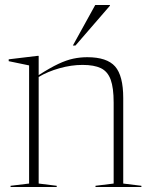

<svg xmlns="http://www.w3.org/2000/svg" viewBox="-20 -752 603 772"><path d="M364 -5 437 -14V-339.5Q437 -399 425 -431.8Q413 -464.5 385.8 -477.8Q358.5 -491 312 -491Q266.5 -491 218.8 -477.5Q171 -464 135.5 -442.5V-14L208 -5V0H22.5V-5L97 -14V-489L15 -506V-513.5L131.5 -527.5H135.5V-450Q181.5 -479.5 214.5 -495Q247.5 -510.5 275 -516.2Q302.5 -522 331 -522Q410 -522 442.8 -484.8Q475.5 -447.5 475.5 -357.5V-14L548.5 -5V0H364ZM273 -569 363 -732H422V-729L283.5 -569Z"/></svg>

Font: Newsreader Display ExtraLight
Style: Regular
Weight: 275
Designer: Hugues Gentile
Foundry: Production Type
Version: Version 1.002